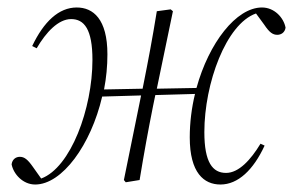

<svg xmlns="http://www.w3.org/2000/svg" viewBox="-20 -481 793 513"><path d="M569 12C616 12 657 -27 687 -92L676 -97C650 -54 618 -19 584 -19C548 -19 526 -47 526 -128C526 -258 584 -417 664 -445L686 -415C700 -394 709 -388 721 -388C731 -388 741 -394 743 -407C738 -434 713 -461 680 -461C611 -461 538 -366 505 -246L399 -244L442 -451L436 -456L399 -451C387 -377 376 -319 363 -254L361 -244L258 -242C264 -273 267 -304 267 -336C267 -430 229 -461 185 -461C137 -461 97 -423 66 -358L78 -352C103 -395 136 -430 170 -430C205 -430 227 -403 227 -321C227 -191 169 -33 90 -4L68 -35C54 -55 45 -62 33 -62C23 -62 13 -56 11 -42C16 -16 41 12 74 12C146 12 223 -94 253 -223L357 -226L311 0L316 6L353 0C365 -73 376 -133 389 -198L395 -227L501 -230C492 -193 487 -153 487 -114C487 -19 525 12 569 12Z"/></svg>

Font: Source Serif 4 Display Light
Style: Italic
Weight: 300
Italic angle: -12°
Designer: Frank Grießhammer
Foundry: Adobe Systems Incorporated
Version: Version 4.004;hotconv 1.0.117;makeotfexe 2.5.65602